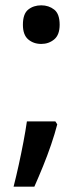

<svg xmlns="http://www.w3.org/2000/svg" viewBox="-20 -572 313 721"><path d="M195 -105Q186 -70 172 -29Q158 12 141.5 52.5Q125 93 109 129H31Q41 90 50.5 46.5Q60 3 68 -39Q76 -81 81 -116H188ZM66 -479Q66 -520 86 -536Q106 -552 135 -552Q163 -552 183.5 -536Q204 -520 204 -479Q204 -441 183.5 -424Q163 -407 135 -407Q106 -407 86 -424Q66 -441 66 -479Z"/></svg>

Font: Noto Sans Cham Medium
Style: Regular
Weight: 500
Version: Version 2.002